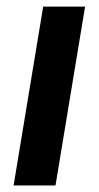

<svg xmlns="http://www.w3.org/2000/svg" viewBox="-20 -566 301 586"><path d="M21.5 0 111.8 -545.9H239.7L149.4 0Z"/></svg>

Font: Inter Semi Bold
Style: Italic
Weight: 600
Italic angle: -9.39999°
Designer: Rasmus Andersson
Foundry: rsms
Version: Version 4.000;git-3c8e0fc